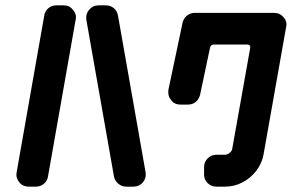

<svg xmlns="http://www.w3.org/2000/svg" viewBox="-20 -696 1131 716"><path d="M523 -53Q526 -32 513 -16Q499 0 478 0H450Q434 0 421 -11Q408 -22 405 -38L302 -622Q299 -644 312 -659Q326 -676 347 -676H375Q392 -676 404.5 -665.5Q417 -655 420 -638ZM262 -622 159 -38Q157 -22 144 -11Q131 0 114 0H87Q65 0 52 -16Q38 -34 42 -53L145 -638Q148 -655 160.5 -665.5Q173 -676 190 -676H218Q240 -676 252 -659Q267 -643 262 -622Z M1047 -595 963 -121Q957 -87 936 -59.5Q915 -32 884.5 -16Q854 0 819 0H787Q768 0 754.5 -13Q741 -26 741 -45V-73Q741 -92 754.5 -105.5Q768 -119 787 -119H819Q828 -119 836.5 -126Q845 -133 846 -141L913 -517Q915 -530 902 -530H778Q765 -530 763 -517L726 -342Q722 -326 710 -316Q698 -306 681 -306H653Q630 -306 618 -323Q605 -338 608 -361L661 -612Q665 -628 677.5 -638Q690 -648 706 -648H1002Q1024 -648 1037 -632Q1052 -616 1047 -595Z"/></svg>

Font: Monomaniac One
Style: Regular
Weight: 400
Version: Version 1.000; ttfautohint (v1.8.3)